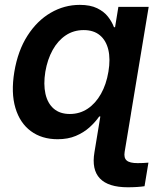

<svg xmlns="http://www.w3.org/2000/svg" viewBox="-20 -564 652 792"><path d="M507.3 208.5Q426.8 208.5 392.1 172.1Q357.4 135.7 369.6 64L396 -96.2H520.5L494.1 63Q490.2 87.4 502.7 98.1Q515.1 108.9 547.9 108.9Q558.1 108.9 570.3 108.4Q582.5 107.9 592.3 106.9L576.2 204.1Q563.5 206.1 545.7 207.3Q527.8 208.5 507.3 208.5ZM217.8 10.3Q152.3 10.3 107.2 -23.2Q62 -56.6 43.5 -118.9Q24.9 -181.2 39.1 -267.6Q53.7 -355 93.3 -416.7Q132.8 -478.5 189 -511.2Q245.1 -543.9 309.1 -543.9Q352.5 -543.9 380.9 -530Q409.2 -516.1 425.5 -495.1Q441.9 -474.1 450.2 -451.7H454.6L468.3 -535.6H593.3L504.4 0H381.3L394.5 -83.5H389.2Q373 -60.1 349.1 -38.6Q325.2 -17.1 292.7 -3.4Q260.3 10.3 217.8 10.3ZM268.1 -93.8Q309.1 -93.8 341.8 -115.7Q374.5 -137.7 396.5 -176.8Q418.5 -215.8 427.2 -268.1Q436 -320.3 426.8 -358.9Q417.5 -397.5 391.8 -418.7Q366.2 -439.9 325.2 -439.9Q283.7 -439.9 251.2 -418.2Q218.8 -396.5 197.3 -357.9Q175.8 -319.3 167 -268.1Q158.7 -216.3 167.5 -177Q176.3 -137.7 201.7 -115.7Q227.1 -93.8 268.1 -93.8Z"/></svg>

Font: Inter 20pt SemiBold
Style: Italic
Weight: 600
Italic angle: -9.3988°
Version: Version 4.001;git-66647c0bb